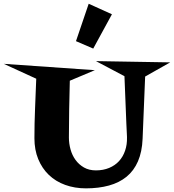

<svg xmlns="http://www.w3.org/2000/svg" viewBox="-110 -987 936 1033"><path d="M805.7 -651.4 670.9 -575.2 657.2 -240.2Q654.3 -169.9 632.3 -119.1Q610.4 -68.4 570.8 -36.1Q531.2 -3.9 476.1 11.2Q420.9 26.4 352.5 26.4Q292 26.4 240.7 7.8Q189.5 -10.7 152.8 -45.9Q116.2 -81.1 95.7 -130.9Q75.2 -180.7 75.2 -243.2Q75.2 -322.3 78.6 -402.8Q82 -483.4 85 -563.5L-89.8 -643.6L400.4 -609.4L265.6 -552.7Q263.7 -476.6 262.2 -399.9Q260.7 -323.2 260.7 -247.1Q260.7 -214.8 269.5 -183.1Q278.3 -151.4 296.4 -126.5Q314.5 -101.6 341.8 -85.9Q369.1 -70.3 406.2 -70.3Q445.3 -70.3 477.1 -83.5Q508.8 -96.7 530.3 -120.1Q551.8 -143.6 563 -176.3Q574.2 -209 573.2 -247.1Q573.2 -249 573.2 -247.6Q573.2 -246.1 573.2 -250.5Q573.2 -254.9 572.3 -270.5Q571.3 -286.1 569.8 -322.3Q568.4 -358.4 565.9 -419.9Q563.5 -481.4 559.6 -577.1L406.2 -658.2ZM492.2 -910.2 391.6 -725.6 298.8 -765.6 367.2 -966.8Z"/></svg>

Font: Fontdiner Swanky
Style: Regular
Weight: 400
Designer: Font Diner, Inc
Foundry: Font Diner, Inc
Version: Version 1.000